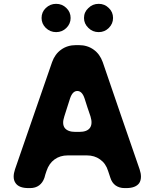

<svg xmlns="http://www.w3.org/2000/svg" viewBox="-20 -961 788 981"><path d="M266.6 -796.9Q236.3 -796.9 213.9 -818.4Q192.4 -839.8 192.4 -869.1Q192.4 -899.4 213.9 -919.9Q236.3 -941.4 266.6 -941.4Q297.9 -941.4 319.3 -919.9Q340.8 -899.4 340.8 -869.1Q340.8 -839.8 319.3 -818.4Q297.9 -796.9 266.6 -796.9ZM484.4 -796.9Q453.1 -796.9 431.6 -818.4Q409.2 -839.8 409.2 -869.1Q409.2 -899.4 431.6 -919.9Q453.1 -941.4 484.4 -941.4Q514.6 -941.4 536.1 -919.9Q557.6 -899.4 557.6 -869.1Q557.6 -839.8 536.1 -818.4Q514.6 -796.9 484.4 -796.9ZM693.4 -95.7Q700.2 -75.2 700.2 -58.6Q700.2 -39.1 691.4 -25.4Q672.9 0 625 0Q622.1 0 616.2 0Q589.8 0 570.3 -13.7Q551.8 -27.3 543.9 -52.7Q541 -61.5 538.1 -70.3Q535.2 -79.1 532.2 -87.9Q520.5 -126 491.2 -146.5Q462.9 -167 423.8 -167Q391.6 -167 326.2 -167Q287.1 -167 258.8 -146.5Q230.5 -126 217.8 -87.9Q214.8 -79.1 211.9 -70.3Q210 -61.5 207 -52.7Q198.2 -27.3 179.7 -13.7Q161.1 0 133.8 0Q130.9 0 125 0Q77.1 0 59.6 -25.4Q49.8 -39.1 49.8 -58.6Q49.8 -75.2 56.6 -95.7Q104.5 -232.4 151.4 -370.1Q199.2 -506.8 246.1 -643.6Q260.7 -684.6 292 -707Q324.2 -730.5 368.2 -730.5Q373 -730.5 382.8 -730.5Q426.8 -730.5 459 -707Q490.2 -684.6 504.9 -643.6Q551.8 -506.8 598.6 -370.1Q646.5 -232.4 693.4 -95.7ZM384.8 -287.1Q424.8 -287.1 439.5 -307.6Q454.1 -328.1 442.4 -366.2Q434.6 -388.7 426.8 -412.1Q419.9 -434.6 412.1 -458Q399.4 -496.1 375 -496.1Q350.6 -496.1 337.9 -458Q330.1 -434.6 323.2 -412.1Q315.4 -388.7 308.6 -366.2Q295.9 -328.1 310.5 -307.6Q326.2 -287.1 365.2 -287.1Q370.1 -287.1 375 -287.1Q379.9 -287.1 384.8 -287.1Z"/></svg>

Font: DeepSea
Style: Bold
Weight: 700
Designer: Stem
Version: Version 3.019;git-0a5106e0b